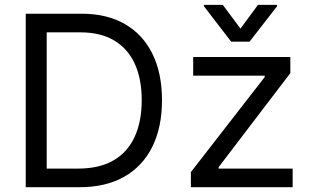

<svg xmlns="http://www.w3.org/2000/svg" viewBox="-20 -785 1300 805"><path d="M312.5 0H137.7V-78.1H306.6Q397 -78.1 456.3 -112.8Q515.6 -147.5 544.9 -211.9Q574.2 -276.4 574.2 -365.2Q574.2 -453.1 545.4 -516.8Q516.6 -580.6 459.2 -615Q401.9 -649.4 316.4 -649.4H133.8V-727.5H322.3Q428.2 -727.5 503.7 -684.1Q579.1 -640.6 619.1 -559.3Q659.2 -478 659.2 -365.2Q659.2 -251.5 618.7 -169.7Q578.1 -87.9 500.7 -43.9Q423.3 0 312.5 0ZM175.8 -727.5V0H87.9V-727.5ZM780.3 0V-63.5L1089.8 -461.9V-467.8H790V-545.9H1197.3V-478.5L896.5 -84V-78.1H1207V0ZM914.1 -764.6 988.3 -665 1061.5 -764.6H1141.6V-758.8L1026.4 -610.4H949.2L835 -758.8V-764.6Z"/></svg>

Font: Inter V
Style: 
Weight: 400
Designer: Rasmus Andersson
Foundry: rsms
Version: Version 4.000;git-a3f224843